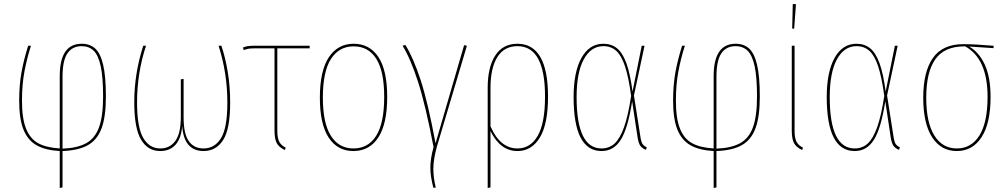

<svg xmlns="http://www.w3.org/2000/svg" viewBox="-20 -747 5045 961"><path d="M293 9V191L279 194V9Q207 5 163 -20Q119 -45 97.5 -98.5Q76 -152 76 -243Q76 -323 88 -387.5Q100 -452 121 -518H135Q115 -456 102.5 -390Q90 -324 90 -243Q90 -154 110.5 -103Q131 -52 171.5 -30Q212 -8 279 -4V-366Q279 -528 389 -528Q429 -528 455.5 -505Q482 -482 496 -424Q510 -366 510 -264Q510 -163 488.5 -105Q467 -47 420 -20.5Q373 6 293 9ZM496 -264Q496 -361 484 -416Q472 -471 448.5 -493.5Q425 -516 389 -516Q342 -516 317.5 -480Q293 -444 293 -363V-3Q367 -6 411 -30Q455 -54 475.5 -109.5Q496 -165 496 -264Z M1132 -234Q1132 -100 1096.5 -45.5Q1061 9 999 9Q950 9 923 -22.5Q896 -54 892 -117Q887 -54 858.5 -22.5Q830 9 782 9Q720 9 686 -48Q652 -105 652 -235Q652 -379 697 -518H711Q666 -383 666 -234Q666 -109 697 -56.5Q728 -4 782 -4Q830 -4 857.5 -41.5Q885 -79 885 -161V-350L899 -352V-159Q899 -77 925 -40.5Q951 -4 999 -4Q1054 -4 1086 -55Q1118 -106 1118 -234Q1118 -381 1074 -518H1088Q1107 -463 1119.5 -389.5Q1132 -316 1132 -234Z M1368 -505V-93Q1368 -58 1377 -39Q1386 -20 1410 -8L1406 4Q1376 -10 1365 -31Q1354 -52 1354 -93V-505H1254Q1234 -505 1223 -503Q1212 -501 1200 -496L1196 -509Q1208 -514 1220 -516Q1232 -518 1253 -518H1530V-505Z M1918 -262Q1918 -127 1873.5 -59Q1829 9 1749 9Q1669 9 1625 -58.5Q1581 -126 1581 -258Q1581 -393 1626 -460.5Q1671 -528 1750 -528Q1830 -528 1874 -461.5Q1918 -395 1918 -262ZM1596 -258Q1596 -131 1636 -67.5Q1676 -4 1749 -4Q1823 -4 1863 -67.5Q1903 -131 1903 -262Q1903 -390 1863.5 -452.5Q1824 -515 1750 -515Q1677 -515 1636.5 -452Q1596 -389 1596 -258Z M2160 -30 2303 -521 2317 -518 2167 -14Q2149 51 2149 98Q2149 141 2161 192L2149 193Q2134 135 2134 93Q2134 47 2150 -11Q2110 -221 2072.5 -337Q2035 -453 1995 -518L2009 -522Q2049 -458 2085.5 -346Q2122 -234 2160 -30Z M2723 -264Q2723 -126 2682 -58.5Q2641 9 2570 9Q2484 9 2435 -91V191L2421 194V-308Q2421 -411 2459 -469.5Q2497 -528 2570 -528Q2646 -528 2684.5 -461.5Q2723 -395 2723 -264ZM2708 -264Q2708 -516 2570 -516Q2504 -516 2469.5 -461.5Q2435 -407 2435 -306V-115Q2483 -4 2570 -4Q2635 -4 2671.5 -67.5Q2708 -131 2708 -264Z M3146 -289 3192 -518H3206L3153 -269L3185 -65Q3189 -37 3196 -26.5Q3203 -16 3217 -10L3213 3Q3195 -4 3185.5 -16.5Q3176 -29 3171 -61L3144 -240Q3123 -105 3087.5 -48Q3052 9 2991 9Q2851 9 2851 -261Q2851 -387 2890.5 -457.5Q2930 -528 3000 -528Q3040 -528 3068 -505.5Q3096 -483 3115 -431Q3134 -379 3146 -289ZM2866 -261Q2866 -4 2991 -4Q3029 -4 3056 -28.5Q3083 -53 3103.5 -110.5Q3124 -168 3139 -267Q3126 -362 3108 -416Q3090 -470 3064 -493Q3038 -516 3000 -516Q2938 -516 2902 -450Q2866 -384 2866 -261Z M3566 9V191L3552 194V9Q3480 5 3436 -20Q3392 -45 3370.5 -98.5Q3349 -152 3349 -243Q3349 -323 3361 -387.5Q3373 -452 3394 -518H3408Q3388 -456 3375.5 -390Q3363 -324 3363 -243Q3363 -154 3383.5 -103Q3404 -52 3444.5 -30Q3485 -8 3552 -4V-366Q3552 -528 3662 -528Q3702 -528 3728.5 -505Q3755 -482 3769 -424Q3783 -366 3783 -264Q3783 -163 3761.5 -105Q3740 -47 3693 -20.5Q3646 6 3566 9ZM3769 -264Q3769 -361 3757 -416Q3745 -471 3721.5 -493.5Q3698 -516 3662 -516Q3615 -516 3590.5 -480Q3566 -444 3566 -363V-3Q3640 -6 3684 -30Q3728 -54 3748.5 -109.5Q3769 -165 3769 -264Z M3957 -93Q3957 -58 3966 -39Q3975 -20 3999 -8L3995 4Q3965 -10 3954 -31Q3943 -52 3943 -93V-518H3957ZM3964 -726 3955 -604H3945L3948 -727Z M4413 -289 4459 -518H4473L4420 -269L4452 -65Q4456 -37 4463 -26.5Q4470 -16 4484 -10L4480 3Q4462 -4 4452.5 -16.5Q4443 -29 4438 -61L4411 -240Q4390 -105 4354.5 -48Q4319 9 4258 9Q4118 9 4118 -261Q4118 -387 4157.5 -457.5Q4197 -528 4267 -528Q4307 -528 4335 -505.5Q4363 -483 4382 -431Q4401 -379 4413 -289ZM4133 -261Q4133 -4 4258 -4Q4296 -4 4323 -28.5Q4350 -53 4370.5 -110.5Q4391 -168 4406 -267Q4393 -362 4375 -416Q4357 -470 4331 -493Q4305 -516 4267 -516Q4205 -516 4169 -450Q4133 -384 4133 -261Z M4953 -506 4831 -514Q4881 -485 4909.5 -422.5Q4938 -360 4938 -262Q4938 -130 4893 -60.5Q4848 9 4769 9Q4690 9 4645.5 -60Q4601 -129 4601 -258Q4601 -388 4649.5 -457Q4698 -526 4802 -526Q4857 -526 4953 -518ZM4811 -515H4808Q4707 -515 4661.5 -450.5Q4616 -386 4616 -258Q4616 -134 4656.5 -69Q4697 -4 4769 -4Q4842 -4 4882.5 -69.5Q4923 -135 4923 -262Q4923 -453 4811 -515Z"/></svg>

Font: Fira Sans Compressed Hair
Style: Regular
Weight: 100
Width: 1
Designer: bBox Type GmbH & Carrois Corporate GbR & Edenspiekermann AG
Foundry: bBox Type GmbH & Carrois Corporate GbR & Edenspiekermann AG
Version: Version 4.301